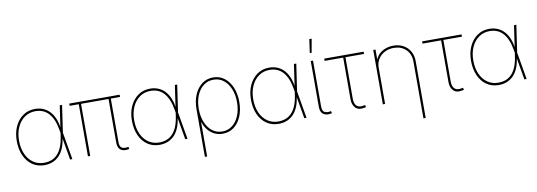

<svg xmlns="http://www.w3.org/2000/svg" viewBox="-67 -1216 5266 1882"><g transform="rotate(-10 2565.5 -275.5)"><path d="M286.6 11.2Q216.8 11.2 165.5 -24.4Q114.3 -60.1 86.2 -123.3Q58.1 -186.5 58.1 -269Q58.1 -350.6 87.4 -413.3Q116.7 -476.1 168.2 -512Q219.7 -547.9 286.6 -547.9Q331.5 -547.9 368.2 -532.7Q404.8 -517.6 432.1 -488.8Q459.5 -460 477.5 -419.2Q495.6 -378.4 502.9 -326.2H508.8L517.1 -272.5L564 0H541.5L489.7 -300.3Q480.5 -356 463.4 -397.9Q446.3 -439.9 420.9 -468.5Q395.5 -497.1 362.3 -511.2Q329.1 -525.4 286.6 -525.4Q226.1 -525.4 179.7 -492.4Q133.3 -459.5 106.9 -401.9Q80.6 -344.2 80.6 -269Q80.6 -192.9 106.2 -135Q131.8 -77.1 178.2 -44.7Q224.6 -12.2 286.6 -12.2Q323.7 -12.2 356.4 -23.7Q389.2 -35.2 415.8 -61.3Q442.4 -87.4 461.2 -130.4Q480 -173.3 489.3 -235.8L533.7 -541H557.1L517.1 -269L509.8 -213.9H503.9Q495.1 -152.8 474.9 -109.9Q454.6 -66.9 425 -40Q395.5 -13.2 360.1 -1Q324.7 11.2 286.6 11.2Z M1121.6 1Q1073.7 9.8 1044.7 -10.7Q1015.6 -31.2 1015.6 -85.4V-529.3H1038.1V-85.4Q1038.1 -40 1060.5 -27.1Q1083 -14.2 1121.1 -22Q1123.5 -22.9 1123.3 -22.7Q1123 -22.5 1126 -22.9L1130.9 -1Q1128.4 -1 1126.2 -0.5Q1124 0 1121.6 1ZM719.2 0V-529.3H741.7V0ZM628.4 -518.6V-541H1129.9V-518.6Z M1432.6 11.2Q1362.8 11.2 1311.5 -24.4Q1260.3 -60.1 1232.2 -123.3Q1204.1 -186.5 1204.1 -269Q1204.1 -350.6 1233.4 -413.3Q1262.7 -476.1 1314.2 -512Q1365.7 -547.9 1432.6 -547.9Q1477.5 -547.9 1514.2 -532.7Q1550.8 -517.6 1578.1 -488.8Q1605.5 -460 1623.5 -419.2Q1641.6 -378.4 1648.9 -326.2H1654.8L1663.1 -272.5L1710 0H1687.5L1635.7 -300.3Q1626.5 -356 1609.4 -397.9Q1592.3 -439.9 1566.9 -468.5Q1541.5 -497.1 1508.3 -511.2Q1475.1 -525.4 1432.6 -525.4Q1372.1 -525.4 1325.7 -492.4Q1279.3 -459.5 1252.9 -401.9Q1226.6 -344.2 1226.6 -269Q1226.6 -192.9 1252.2 -135Q1277.8 -77.1 1324.2 -44.7Q1370.6 -12.2 1432.6 -12.2Q1469.7 -12.2 1502.4 -23.7Q1535.2 -35.2 1561.8 -61.3Q1588.4 -87.4 1607.2 -130.4Q1626 -173.3 1635.3 -235.8L1679.7 -541H1703.1L1663.1 -269L1655.8 -213.9H1649.9Q1641.1 -152.8 1620.8 -109.9Q1600.6 -66.9 1571 -40Q1541.5 -13.2 1506.1 -1Q1470.7 11.2 1432.6 11.2Z M1847.2 204.1V-269Q1847.2 -349.6 1873.8 -412.6Q1900.4 -475.6 1948.5 -512.2Q1996.6 -548.8 2060.5 -548.8Q2124.5 -548.8 2172.1 -512.2Q2219.7 -475.6 2246.3 -412.4Q2272.9 -349.1 2272.9 -269Q2272.9 -188.5 2246.6 -125Q2220.2 -61.5 2172.4 -25.1Q2124.5 11.2 2060.1 11.2Q2015.1 11.2 1977.8 -7.1Q1940.4 -25.4 1913.3 -58.8Q1886.2 -92.3 1872.1 -136.7H1869.6V204.1ZM2060.1 -11.2Q2117.7 -11.2 2160.4 -44.9Q2203.1 -78.6 2226.8 -137Q2250.5 -195.3 2250.5 -269Q2250.5 -343.3 2226.8 -401.4Q2203.1 -459.5 2160.6 -492.9Q2118.2 -526.4 2060.5 -526.4Q2002.4 -526.4 1959.7 -492.7Q1917 -459 1893.3 -400.9Q1869.6 -342.8 1869.6 -269Q1869.6 -195.3 1893.1 -137Q1916.5 -78.6 1959 -44.9Q2001.5 -11.2 2060.1 -11.2Z M2617.7 11.2Q2547.9 11.2 2496.6 -24.4Q2445.3 -60.1 2417.2 -123.3Q2389.2 -186.5 2389.2 -269Q2389.2 -350.6 2418.5 -413.3Q2447.8 -476.1 2499.3 -512Q2550.8 -547.9 2617.7 -547.9Q2662.6 -547.9 2699.2 -532.7Q2735.8 -517.6 2763.2 -488.8Q2790.5 -460 2808.6 -419.2Q2826.7 -378.4 2834 -326.2H2839.8L2848.1 -272.5L2895 0H2872.6L2820.8 -300.3Q2811.5 -356 2794.4 -397.9Q2777.3 -439.9 2752 -468.5Q2726.6 -497.1 2693.4 -511.2Q2660.2 -525.4 2617.7 -525.4Q2557.1 -525.4 2510.7 -492.4Q2464.4 -459.5 2438 -401.9Q2411.6 -344.2 2411.6 -269Q2411.6 -192.9 2437.3 -135Q2462.9 -77.1 2509.3 -44.7Q2555.7 -12.2 2617.7 -12.2Q2654.8 -12.2 2687.5 -23.7Q2720.2 -35.2 2746.8 -61.3Q2773.4 -87.4 2792.2 -130.4Q2811 -173.3 2820.3 -235.8L2864.7 -541H2888.2L2848.1 -269L2840.8 -213.9H2835Q2826.2 -152.8 2805.9 -109.9Q2785.6 -66.9 2756.1 -40Q2726.6 -13.2 2691.2 -1Q2655.8 11.2 2617.7 11.2Z M3138.7 1Q3090.8 9.8 3061.5 -10.7Q3032.2 -31.2 3032.2 -85.4V-541H3054.7V-85.4Q3054.7 -40 3077.4 -27.1Q3100.1 -14.2 3137.7 -22Q3140.6 -22.9 3140.1 -22.7Q3139.6 -22.5 3142.6 -22.9L3147.5 -1Q3145.5 -1 3143.3 -0.5Q3141.1 0 3138.7 1ZM3036.6 -619.1 3055.2 -754.9H3079.1L3054.7 -619.1Z M3465.3 2Q3412.1 13.2 3381.6 -17.3Q3351.1 -47.9 3351.1 -103V-518.6H3166V-541H3558.6V-518.6H3373.5V-103Q3373.5 -55.7 3397.2 -33.4Q3420.9 -11.2 3462.4 -20Q3467.3 -21 3472.4 -22Q3477.5 -22.9 3482.4 -23.4L3486.8 -1.5Q3481.9 -1 3476.3 0Q3470.7 1 3465.3 2Z M3676.8 -361.3V0H3654.3V-541H3676.8V-423.8H3670.9Q3688.5 -486.3 3740.5 -517.6Q3792.5 -548.8 3854.5 -548.8Q3910.6 -548.8 3953.4 -525.1Q3996.1 -501.5 4020.5 -459.5Q4044.9 -417.5 4044.9 -361.3V204.1H4022.5V-361.3Q4022.5 -435.5 3975.6 -481Q3928.7 -526.4 3854.5 -526.4Q3803.7 -526.4 3763.4 -505.1Q3723.1 -483.9 3700 -446.5Q3676.8 -409.2 3676.8 -361.3Z M4439.9 2Q4386.7 13.2 4356.2 -17.3Q4325.7 -47.9 4325.7 -103V-518.6H4140.6V-541H4533.2V-518.6H4348.1V-103Q4348.1 -55.7 4371.8 -33.4Q4395.5 -11.2 4437 -20Q4441.9 -21 4447 -22Q4452.1 -22.9 4457 -23.4L4461.4 -1.5Q4456.5 -1 4450.9 0Q4445.3 1 4439.9 2Z M4808.1 11.2Q4738.3 11.2 4687 -24.4Q4635.7 -60.1 4607.7 -123.3Q4579.6 -186.5 4579.6 -269Q4579.6 -350.6 4608.9 -413.3Q4638.2 -476.1 4689.7 -512Q4741.2 -547.9 4808.1 -547.9Q4853 -547.9 4889.6 -532.7Q4926.3 -517.6 4953.6 -488.8Q4981 -460 4999 -419.2Q5017.1 -378.4 5024.4 -326.2H5030.3L5038.6 -272.5L5085.4 0H5063L5011.2 -300.3Q5002 -356 4984.9 -397.9Q4967.8 -439.9 4942.4 -468.5Q4917 -497.1 4883.8 -511.2Q4850.6 -525.4 4808.1 -525.4Q4747.6 -525.4 4701.2 -492.4Q4654.8 -459.5 4628.4 -401.9Q4602.1 -344.2 4602.1 -269Q4602.1 -192.9 4627.7 -135Q4653.3 -77.1 4699.7 -44.7Q4746.1 -12.2 4808.1 -12.2Q4845.2 -12.2 4877.9 -23.7Q4910.6 -35.2 4937.3 -61.3Q4963.9 -87.4 4982.7 -130.4Q5001.5 -173.3 5010.7 -235.8L5055.2 -541H5078.6L5038.6 -269L5031.2 -213.9H5025.4Q5016.6 -152.8 4996.3 -109.9Q4976.1 -66.9 4946.5 -40Q4917 -13.2 4881.6 -1Q4846.2 11.2 4808.1 11.2Z"/></g></svg>

Font: Inter 17pt Thin
Style: Regular
Weight: 250
Version: Version 4.001;git-66647c0bb